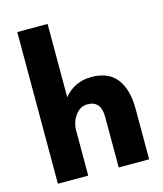

<svg xmlns="http://www.w3.org/2000/svg" viewBox="-112 -834 780 917"><g transform="rotate(-15 278.0 -375.0)"><path d="M511.2 -250V0H360.8V-250Q360.8 -330.1 293.9 -330.1Q258.8 -330.1 234.4 -297.9Q210 -265.6 210 -220.2V0H60.1V-750H210V-387.2Q232.9 -417 267.8 -434.1Q302.7 -451.2 345.2 -451.2Q430.7 -451.2 470.9 -397.9Q511.2 -344.7 511.2 -250Z"/></g></svg>

Font: Glacial Indifference
Style: Bold
Weight: 700
Version: Version 1.001